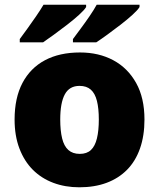

<svg xmlns="http://www.w3.org/2000/svg" viewBox="-20 -786 677 816"><path d="M594 -278Q594 -209 575 -155Q556 -101 520 -64.5Q484 -28 433 -9Q382 10 317 10Q257 10 206.5 -9Q156 -28 119.5 -64.5Q83 -101 62.5 -155Q42 -209 42 -278Q42 -370 75.5 -433.5Q109 -497 171 -530Q233 -563 320 -563Q400 -563 461.5 -530Q523 -497 558.5 -433.5Q594 -370 594 -278ZM236 -278Q236 -231 244 -198Q252 -165 270.5 -148.5Q289 -132 319 -132Q349 -132 366.5 -148.5Q384 -165 392 -198Q400 -231 400 -278Q400 -325 392 -357Q384 -389 366 -405Q348 -421 318 -421Q275 -421 255.5 -385Q236 -349 236 -278ZM573 -756Q565 -743 543 -723Q521 -703 492.5 -681Q464 -659 436.5 -639Q409 -619 389 -606H290V-620Q304 -639 323 -664.5Q342 -690 360.5 -717Q379 -744 391 -766H573ZM346 -756Q338 -743 316 -723Q294 -703 265.5 -681Q237 -659 209.5 -639Q182 -619 163 -606H64V-620Q78 -639 96.5 -664.5Q115 -690 133.5 -717Q152 -744 165 -766H346Z"/></svg>

Font: Noto Sans Hebrew Black
Style: Regular
Weight: 900
Designer: Monotype Design Team
Foundry: Monotype Imaging Inc.
Version: Version 2.003